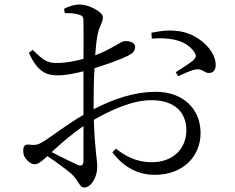

<svg xmlns="http://www.w3.org/2000/svg" viewBox="-20 -791 1040 851"><path d="M350 -79C350 -60 343 -52 322 -61C291 -75 246 -98 209 -117C251 -156 302 -200 350 -232ZM395 -350C395 -396 396 -444 399 -489C447 -504 510 -525 547 -544C568 -554 579 -566 579 -583C578 -605 552 -609 534 -609C513 -608 480 -575 402 -546C405 -588 409 -623 414 -644C421 -676 436 -691 436 -715C436 -739 372 -771 334 -771C309 -771 285 -763 264 -752L267 -733C293 -733 313 -732 330 -726C346 -721 350 -717 350 -695C351 -671 350 -604 350 -530C310 -519 272 -513 244 -512C191 -510 176 -520 125 -570L108 -557C149 -466 191 -457 240 -457C269 -457 314 -466 350 -475V-282C283 -244 205 -183 168 -161C151 -151 138 -146 111 -150C89 -152 83 -144 83 -121C83 -106 88 -93 101 -80C111 -70 122 -63 133 -63C147 -63 160 -71 190 -99C227 -75 275 -39 297 -20C329 9 331 40 354 40C384 40 411 -6 411 -51C411 -87 400 -124 396 -260C475 -305 568 -347 651 -347C758 -347 806 -289 806 -214C806 -135 751 -72 652 -72C584 -72 534 -100 494 -132L478 -116C530 -47 595 -16 666 -16C792 -16 869 -99 869 -201C869 -312 787 -384 672 -384C571 -384 479 -350 395 -307ZM653 -620C723 -625 800 -618 840 -562C851 -546 850 -538 839 -526C825 -512 779 -484 759 -471L770 -453C791 -463 830 -481 847 -483C879 -489 888 -463 911 -468C930 -470 937 -487 936 -507C933 -570 861 -636 784 -651C740 -659 701 -656 651 -646Z"/></svg>

Font: Source Han Serif
Style: Regular
Weight: 400
Designer: Ryoko NISHIZUKA 西塚涼子 (kana & ideographs); Frank Grießhammer (Latin, Greek & Cyrillic); Wenlong ZHANG 张文龙 (bopomofo); San
Foundry: Adobe Systems Incorporated
Version: Version 1.001;PS 1.001;hotconv 16.6.54;makeotf.lib2.5.65590